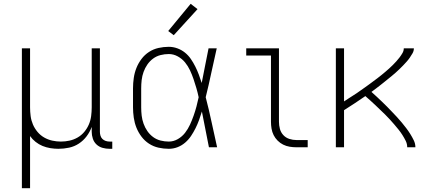

<svg xmlns="http://www.w3.org/2000/svg" viewBox="-20 -774 2290 1009"><path d="M95 215V-520H138V-210Q138 -187 141 -164Q144 -141 153 -120Q162 -99 177 -81Q192 -63 212 -51.5Q232 -40 254.5 -35Q277 -30 300 -30Q323 -30 345.5 -35Q368 -40 388 -51.5Q408 -63 423 -81Q438 -99 447 -120Q456 -141 459 -164Q462 -187 462 -210V-520H505V-81Q505 -71 508 -61Q511 -51 518 -44Q525 -37 535 -33.5Q545 -30 556 -30H570V8H556Q537 8 519 3Q501 -2 487.5 -14.5Q474 -27 468 -45Q462 -63 462 -81V-107Q452 -80 435 -57.5Q418 -35 394.5 -19.5Q371 -4 343 2Q315 8 287 8Q266 8 244.5 4.5Q223 1 203.5 -7Q184 -15 167 -28.5Q150 -42 138 -59V215Z M867 8Q840 8 813 2Q786 -4 763 -19Q740 -34 723.5 -56Q707 -78 697 -103Q687 -128 683 -155.5Q679 -183 679 -210V-310Q679 -337 683 -364.5Q687 -392 697 -417Q707 -442 723.5 -464Q740 -486 763 -501Q786 -516 813 -522Q840 -528 867 -528Q890 -528 912 -520Q934 -512 952 -497.5Q970 -483 983 -464Q996 -445 1006.5 -424Q1017 -403 1025 -381.5Q1033 -360 1040 -338Q1049 -384 1058 -429.5Q1067 -475 1076 -520H1119Q1104 -456 1090.5 -391.5Q1077 -327 1061 -263Q1078 -198 1092 -132Q1106 -66 1121 0H1078Q1069 -47 1059.5 -94Q1050 -141 1041 -188Q1034 -165 1026 -143Q1018 -121 1007.5 -100Q997 -79 984 -59.5Q971 -40 953 -24.5Q935 -9 913 -0.5Q891 8 867 8ZM867 -30Q892 -30 914.5 -43Q937 -56 952.5 -76Q968 -96 978.5 -119Q989 -142 997.5 -166Q1006 -190 1012.5 -214.5Q1019 -239 1024 -263Q1019 -287 1012 -311Q1005 -335 997 -358.5Q989 -382 978.5 -404.5Q968 -427 952.5 -446Q937 -465 914.5 -477.5Q892 -490 867 -490Q845 -490 823.5 -484.5Q802 -479 784.5 -466Q767 -453 754.5 -435Q742 -417 734.5 -396Q727 -375 724.5 -353.5Q722 -332 722 -310V-210Q722 -188 724.5 -166.5Q727 -145 734.5 -124Q742 -103 754.5 -85Q767 -67 784.5 -54Q802 -41 823.5 -35.5Q845 -30 867 -30ZM893 -589 864 -611 982 -754 1018 -726Z M1538 0Q1520 0 1502 -3Q1484 -6 1468 -14Q1452 -22 1439 -35Q1426 -48 1418 -64Q1410 -80 1407 -98Q1404 -116 1404 -134V-482H1274V-520H1446V-134Q1446 -115 1451 -96.5Q1456 -78 1469 -64Q1482 -50 1500.5 -44Q1519 -38 1538 -38H1597V0Z M1745 0V-520H1788V-241Q1799 -248 1810 -255.5Q1821 -263 1832.5 -270Q1844 -277 1855 -284.5Q1866 -292 1877 -300Q1888 -308 1899 -315.5Q1910 -323 1920.5 -331Q1931 -339 1942 -347Q1953 -355 1963.5 -363Q1974 -371 1984.5 -379.5Q1995 -388 2005 -396.5Q2015 -405 2025 -414Q2035 -423 2044.5 -432.5Q2054 -442 2063 -452Q2072 -462 2080 -472.5Q2088 -483 2095 -495Q2102 -507 2102 -520H2155Q2155 -506 2148 -494Q2141 -482 2133.5 -471Q2126 -460 2117 -450Q2108 -440 2098.5 -430Q2089 -420 2079 -410.5Q2069 -401 2059 -392Q2049 -383 2038.5 -374.5Q2028 -366 2017.5 -357.5Q2007 -349 1996.5 -340.5Q1986 -332 1975 -323.5Q1964 -315 1953.5 -307Q1943 -299 1932 -291Q1946 -279 1959.5 -266Q1973 -253 1987 -240Q2001 -227 2014 -213.5Q2027 -200 2040 -186.5Q2053 -173 2066 -159Q2079 -145 2091 -130.5Q2103 -116 2114.5 -101Q2126 -86 2136 -70Q2146 -54 2154.5 -36.5Q2163 -19 2163 0H2120Q2120 -18 2112 -34Q2104 -50 2094.5 -65Q2085 -80 2074 -93.5Q2063 -107 2051.5 -120.5Q2040 -134 2028 -147Q2016 -160 2003.5 -172.5Q1991 -185 1978 -197Q1965 -209 1952.5 -221.5Q1940 -234 1926.5 -245.5Q1913 -257 1900 -269Q1873 -250 1844.5 -231.5Q1816 -213 1788 -195V0Z"/></svg>

Font: Zed Sans Extralight Extended
Style: Regular
Weight: 200
Width: 7
Designer: Belleve Invis
Foundry: Belleve Invis
Version: Version 1.0.0; ttfautohint (v1.8.4)